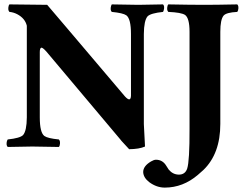

<svg xmlns="http://www.w3.org/2000/svg" viewBox="-20 -667 1122 874"><path d="M982.9 -522V-103Q982.9 32.7 905.8 106.9Q895.5 116.7 880.9 128.9Q813 187 730 187Q692.9 187 659.2 162.1Q632.8 141.6 631.8 116.2Q631.8 88.9 667.5 67.9Q680.7 60.1 689.9 60.1Q720.7 60.1 737.3 88.4Q746.1 103 748 105Q766.6 127.4 793.9 127.9Q822.8 127.9 832 100.6Q843.3 65.9 842.8 -81.1V-522Q842.8 -584.5 822.3 -599.1Q804.7 -610.4 746.1 -612.8Q737.8 -621.1 742.7 -640.6Q744.1 -645 746.1 -647Q846.7 -645 912.1 -645Q963.4 -645 1060.1 -647Q1068.4 -638.7 1063.5 -619.6Q1062 -615.2 1060.1 -612.8Q1010.7 -610.4 998 -596.2Q982.9 -578.1 982.9 -522ZM640.1 0Q614.3 11.7 567.9 12.2Q567.9 12.2 533.2 -25.4Q530.3 -29.3 527.8 -32.2L192.9 -430.2Q176.3 -449.2 168.9 -450.2Q161.1 -448.7 161.1 -430.2V-132.8Q161.1 -63.5 182.1 -47.9Q197.3 -37.1 248 -32.2Q256.3 -23.9 251.5 -4.4Q250 0 248 2Q147.5 0 127 0Q110.8 0 15.1 2Q6.8 -6.3 11.7 -25.4Q13.2 -29.8 15.1 -32.2Q71.3 -38.1 85 -52.2Q101.6 -71.3 102.1 -132.8V-549.8Q94.2 -583.5 58.1 -602.5Q41 -611.3 22.9 -612.8Q14.6 -621.1 19.5 -640.6Q21 -645 22.9 -647L194.8 -645L284.2 -540L549.3 -227.5Q574.7 -200.2 576.2 -231V-512.2Q576.2 -581.5 555.2 -597.2Q540 -607.9 488.8 -612.8Q480.5 -621.1 485.8 -640.6Q487.3 -645 488.8 -647Q589.4 -645 609.9 -645Q626 -645 722.2 -647Q730.5 -638.7 725.1 -619.6Q723.6 -615.2 722.2 -612.8Q666 -606.9 651.9 -592.8Q635.3 -573.7 634.8 -512.2V-102.1Z"/></svg>

Font: Linux Libertine O
Style: Bold
Weight: 700
Designer: Philipp H. Poll
Foundry: Philipp H. Poll
Version: Version 5.0.0